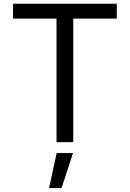

<svg xmlns="http://www.w3.org/2000/svg" viewBox="-20 -747 682 1009"><path d="M48.3 -727.3H593.8V-649.1H365.1V0H277V-649.1H48.3ZM277.7 57.5H363.6L303.3 241.5H237.9Z"/></svg>

Font: Fast_Sans
Style: Regular
Weight: 400
Designer: Rasmus Andersson
Foundry: rsms
Version: Version 3.018;git-588b23468